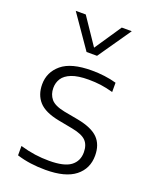

<svg xmlns="http://www.w3.org/2000/svg" viewBox="-151 -890 777 982"><g transform="rotate(20 237.5 -399.0)"><path d="M219.5 9.5Q176.5 9.5 138.2 4.2Q100 -1 63 -12.5V-63.5Q106.5 -51 144 -45.8Q181.5 -40.5 221 -40.5Q303 -40.5 338.5 -67.2Q374 -94 374 -141.5Q374 -182 352.5 -204Q331 -226 276 -236.5L197 -251.5Q120 -266.5 87.2 -303Q54.5 -339.5 54.5 -396.5Q54.5 -462.5 106.2 -506Q158 -549.5 270 -549.5Q306 -549.5 339.2 -545.2Q372.5 -541 404.5 -532V-481.5Q368.5 -491.5 337 -495.8Q305.5 -500 271 -500Q212.5 -500 178.2 -486.5Q144 -473 129.2 -450.2Q114.5 -427.5 114.5 -398.5Q114.5 -363.5 134.5 -339.2Q154.5 -315 209 -304L287.5 -289.5Q366 -274.5 400 -240Q434 -205.5 434 -145.5Q434 -74.5 380.8 -32.5Q327.5 9.5 219.5 9.5ZM211.5 -629 87.5 -808H142L249 -649.5H231L338 -808H392.5L268.5 -629Z"/></g></svg>

Font: Encode Sans SemiExpanded Light
Style: Regular
Weight: 300
Width: 6
Designer: Multiple Designers
Foundry: Impallari Type
Version: Version 3.002